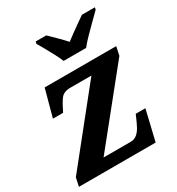

<svg xmlns="http://www.w3.org/2000/svg" viewBox="-181 -882 921 997"><g transform="rotate(-30 279.0 -383.0)"><path d="M0 0 11 -51 345 -468H218Q178 -468 160 -443Q142 -418 123 -378L121 -374H60L104 -536H533L522 -484L187 -68H349Q372 -68 388 -81.5Q404 -95 415 -116Q426 -137 435 -158L445 -181H503L460 0ZM258 -606Q250 -627 235.5 -654Q221 -681 206.5 -707.5Q192 -734 180 -753L183 -766H246Q263 -750 290 -723Q317 -696 335 -676Q353 -690 376 -706.5Q399 -723 421.5 -739Q444 -755 460 -766H538L535 -753Q516 -734 490 -708.5Q464 -683 438 -656.5Q412 -630 393 -606Z"/></g></svg>

Font: Noto Serif
Style: Bold Italic
Weight: 700
Italic angle: -12°
Designer: Monotype Design Team
Foundry: Monotype Imaging Inc.
Version: Version 2.013